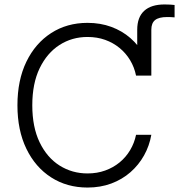

<svg xmlns="http://www.w3.org/2000/svg" viewBox="-20 -841 812 871"><path d="M602.5 -498V-706.1Q602.5 -762.7 634 -791.7Q665.5 -820.8 726.6 -820.8Q739.7 -820.8 752 -820.1Q764.2 -819.3 772 -818.4V-762.2Q763.7 -763.2 754.2 -763.4Q744.6 -763.7 738.3 -763.7Q700.7 -763.7 683.6 -750Q666.5 -736.3 666.5 -706.1V-498ZM377 9.8Q283.7 9.8 211.9 -36.4Q140.1 -82.5 99.6 -166.3Q59.1 -250 59.1 -363.3Q59.1 -477.1 99.6 -560.8Q140.1 -644.5 211.9 -690.9Q283.7 -737.3 377 -737.3Q435.5 -737.3 484.6 -719.2Q533.7 -701.2 571.3 -668.5Q608.9 -635.7 633.1 -592.3Q657.2 -548.8 666.5 -498H597.2Q589.4 -536.1 570.3 -567.9Q551.3 -599.6 522.5 -623.3Q493.7 -647 457 -660.2Q420.4 -673.3 377 -673.3Q306.6 -673.3 250 -637Q193.4 -600.6 159.9 -531.5Q126.5 -462.4 126.5 -363.3Q126.5 -264.2 159.9 -195.1Q193.4 -126 250.2 -90.1Q307.1 -54.2 377 -54.2Q420.4 -54.2 457 -67.4Q493.7 -80.6 522.5 -104.2Q551.3 -127.9 570.3 -159.9Q589.4 -191.9 597.2 -229.5H666.5Q657.7 -179.2 633.5 -136Q609.4 -92.8 571.8 -59.8Q534.2 -26.9 484.9 -8.5Q435.5 9.8 377 9.8Z"/></svg>

Font: Inter 18pt Light
Style: Regular
Weight: 300
Designer: Rasmus Andersson
Foundry: rsms
Version: Version 4.001;git-66647c0bb